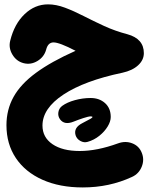

<svg xmlns="http://www.w3.org/2000/svg" viewBox="-20 -489 680 872"><path d="M198.2 -469.2Q234.9 -469.2 275.1 -454.1Q315.4 -439 359.6 -416.3Q403.8 -393.6 453.4 -370.8Q502.9 -348.1 558.6 -333.5Q633.3 -313 633.3 -247.6Q633.3 -216.3 607.2 -192.4Q581.1 -168.5 536.1 -158.7Q363.8 -122.6 268.3 -59.6Q172.9 3.4 172.9 81.1Q172.9 134.8 218.3 165.8Q263.7 196.8 341.8 196.8Q420.9 196.8 516.1 162.1Q549.8 149.9 580.6 161.9Q611.3 173.8 623.5 204.1Q636.7 235.4 623.8 267.8Q610.8 300.3 579.6 314.5Q476.6 362.3 356 362.3Q251 362.3 172.9 327.4Q94.7 292.5 52 228.8Q9.3 165 9.3 79.6Q9.3 9.3 41.5 -48.8Q73.7 -106.9 143.1 -158Q212.4 -209 323.2 -258.3Q250 -296.4 223.1 -296.4Q197.8 -296.4 189.5 -263.2Q180.2 -230 149.9 -211.9Q119.6 -193.8 87.4 -202.1Q54.7 -210.4 36.4 -241Q18.1 -271.5 26.4 -304.2Q44.9 -379.9 91.6 -424.6Q138.2 -469.2 198.2 -469.2ZM252.9 53.2Q242.2 38.6 245.1 20.5Q248 2.4 262.7 -8.3Q284.7 -24.4 320.3 -34.2Q356 -43.9 391.6 -43.9Q431.2 -43.9 457 -20.8Q482.9 2.4 482.9 42Q482.9 42 482.9 42.5Q482.9 62.5 469 85.4Q455.1 108.4 431.2 127.7Q407.2 147 377.9 155.3Q361.3 160.2 345 151.1Q328.6 142.1 323.2 125Q313.5 91.3 353 70.8Q382.3 55.7 391.1 50.5Q399.9 45.4 399.9 42.5Q399.9 39.6 391.6 39.6Q381.8 39.6 358.2 47.4Q334.5 55.2 314 63.5Q272.9 80.1 252.9 53.2Z"/></svg>

Font: Mikhak-FD Black
Style: Regular
Weight: 900
Designer: Amin Abedi
Version: Version 3.2